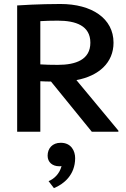

<svg xmlns="http://www.w3.org/2000/svg" viewBox="-20 -678 648 988"><path d="M296.7 176.7C285.8 218.3 256.7 243.3 230 254.2L257.5 290C307.5 270 366.7 222.5 366.7 135.8C366.7 100 347.5 56.7 292.5 56.7C249.2 56.7 225 85.8 225 123.3C225 157.5 250.8 177.5 284.2 177.5C288.3 177.5 292.5 177.5 296.7 176.7ZM242.5 -258.3 452.5 0H589.2V-5.8L373.3 -265.8C489.2 -287.5 564.2 -355.8 564.2 -458.3C564.2 -583.3 452.5 -657.5 290.8 -657.5C183.3 -657.5 75.8 -650.8 68.3 -650V-265.8V0H187.5V-260C205 -259.2 223.3 -258.3 242.5 -258.3ZM187.5 -346.7V-569.2C210.8 -570.8 244.2 -571.7 277.5 -571.7C370 -571.7 445 -545.8 445 -458.3C445 -370.8 370 -344.2 277.5 -344.2C244.2 -344.2 210.8 -345 187.5 -346.7Z"/></svg>

Font: Boon SemiBold
Style: Regular
Weight: 600
Designer: Sungsit Sawaiwan
Foundry: FontUni
Version: Version 2.0